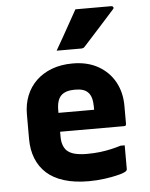

<svg xmlns="http://www.w3.org/2000/svg" viewBox="-56 -853 712 912"><g transform="rotate(-5 300.0 -397.5)"><path d="M302 -552Q373 -552 424 -523Q475 -494 502.5 -444Q530 -394 530 -330V-244Q530 -241 529 -238.5Q528 -236 525.5 -235Q523 -234 520 -234H300Q283 -234 265 -234Q247 -234 230 -234H185V-324H385Q385 -328 385 -330.5Q385 -333 385 -337Q385 -362 380 -379.5Q375 -397 364 -408Q354 -418 339 -422.5Q324 -427 302 -427Q257 -427 236 -406Q215 -385 215 -337V-210Q215 -188 220.5 -172Q226 -156 236 -145Q251 -130 275.5 -124Q300 -118 332 -118Q368 -118 396 -121.5Q424 -125 448.5 -130.5Q473 -136 495 -143H515Q515 -115 515 -86.5Q515 -58 515 -29Q515 -27 514 -25Q513 -23 511 -21Q504 -14 476 -6.5Q448 1 409 6.5Q370 12 331 12Q264 12 213.5 -3.5Q163 -19 130.5 -48.5Q98 -78 81.5 -119.5Q65 -161 65 -212V-330Q65 -378 81 -418.5Q97 -459 128 -489Q159 -519 203 -535.5Q247 -552 302 -552ZM338 -807Q385 -807 424 -807Q463 -807 509 -807Q515 -807 518 -802Q521 -797 516 -792Q491 -764 468 -738.5Q445 -713 421 -686.5Q397 -660 367 -627Q365 -624 360.5 -621.5Q356 -619 350 -619Q318 -619 289.5 -619Q261 -619 232 -619Q250 -650 267.5 -681Q285 -712 302.5 -743.5Q320 -775 338 -807Z"/></g></svg>

Font: Recursive Monospace ExtraBold
Style: Regular
Weight: 800
Version: Version 1.047